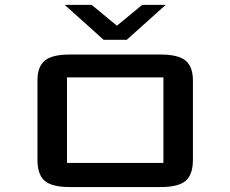

<svg xmlns="http://www.w3.org/2000/svg" viewBox="-20 -758 934 778"><path d="M351.6 -738.3 453.6 -653.8 556.2 -738.3H651.4L493.7 -596.7H399.9L242.2 -738.3ZM761.7 -109.9Q761.7 -50.8 732.4 -25.4Q703.1 0 629.9 0H263.7Q190.4 0 161.1 -25.4Q131.8 -50.8 131.8 -109.9V-432.1Q131.8 -487.8 161.6 -512.5Q191.4 -537.1 263.7 -537.1H629.9Q702.1 -537.1 731.9 -512.5Q761.7 -487.8 761.7 -432.1ZM642.1 -444.3H251.5V-97.7H642.1Z"/></svg>

Font: Squarish Sans CT
Style: Regular
Weight: 400
Version: Version 0.9